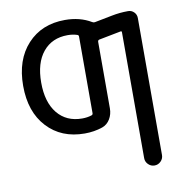

<svg xmlns="http://www.w3.org/2000/svg" viewBox="-83 -636 868 911"><g transform="rotate(-10 350.5 -181.0)"><path d="M289.1 -83Q314.5 -83 335 -89.8Q341.8 -91.8 341.8 -99.6V-468.8Q341.8 -475.6 335 -477.5Q314.5 -484.4 289.1 -484.4Q213.9 -484.4 170.4 -431.6Q127 -378.9 127 -284.2Q127 -189.5 170.4 -136.2Q213.9 -83 289.1 -83ZM512.7 -539.1Q551.8 -546.9 591.8 -546.9Q608.4 -546.9 620.1 -535.2Q631.8 -523.4 631.8 -506.8V153.3Q631.8 170.9 619.1 183.6Q606.4 196.3 588.9 196.3Q571.3 196.3 558.6 183.6Q545.9 170.9 545.9 153.3V-453.1Q545.9 -460 539.1 -458L433.6 -437.5Q426.8 -435.5 426.8 -427.7V-107.4Q426.8 -79.1 413.1 -56.2Q399.4 -33.2 375 -24.4Q335 -10.7 289.1 -10.7Q176.8 -10.7 108.4 -84.5Q40 -158.2 40 -283.7Q40 -409.2 108.4 -483.4Q176.8 -557.6 289.1 -557.6Q361.3 -557.6 415 -525.4Q420.9 -521.5 427.7 -522.5Z"/></g></svg>

Font: Gen Jyuu Gothic P Regular
Style: Regular
Weight: 400
Designer: [Source Han Sans]
Ryoko NISHIZUKA  (kana & ideographs); Paul D. Hunt (Latin, Greek & Cyrillic); Wenlong ZHANG  (bopomofo
Version: Version 1.002.20150607